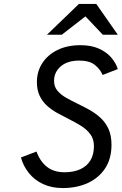

<svg xmlns="http://www.w3.org/2000/svg" viewBox="-20 -941 617 973"><path d="M298 12Q241 12 197.8 -8.5Q154.5 -29 126.2 -64.2Q98 -99.5 86 -143L165 -173Q183 -123 218 -95.5Q253 -68 307 -68Q352.5 -68 386 -83Q419.5 -98 437.8 -127.5Q456 -157 456 -200Q456 -236.5 437.5 -261.2Q419 -286 389.2 -304.2Q359.5 -322.5 326 -339Q297 -353.5 268.8 -369.2Q240.5 -385 217.5 -406Q194.5 -427 180.8 -456Q167 -485 167 -525Q167 -578.5 194.2 -620.8Q221.5 -663 271 -687.5Q320.5 -712 388 -712Q442 -712 480.8 -694.8Q519.5 -677.5 543.5 -649.8Q567.5 -622 577 -591L500 -561Q487.5 -591 460 -612.5Q432.5 -634 382 -634Q322 -634 288 -604.8Q254 -575.5 254 -531Q254 -502 270.5 -482Q287 -462 313.8 -446.5Q340.5 -431 372 -416Q402.5 -401.5 433 -384.5Q463.5 -367.5 489 -344.2Q514.5 -321 529.8 -287.8Q545 -254.5 545 -207Q545 -136.5 512.8 -87.8Q480.5 -39 424.8 -13.5Q369 12 298 12ZM218 -765 380 -921H468L577 -765H501L413 -858L293 -765Z"/></svg>

Font: Overpass
Style: Italic
Weight: 400
Italic angle: -10°
Designer: Delve Withrington, Dave Bailey, Thomas Jockin
Foundry: Delve Fonts LLC
Version: Version 4.000